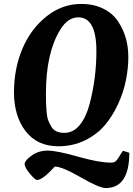

<svg xmlns="http://www.w3.org/2000/svg" viewBox="-20 -730 676 974"><path d="M516 224C596 224 636 164.3 636 45L604 35C603.3 35 600.8 38.5 596.5 45.5L582.5 68C577.5 76 572.5 82.5 567.5 87.5C562.5 92.5 554 95 542 95C502 95 446.3 84.8 375 64.5C303.7 44.2 252.5 34 221.5 34C190.5 34 163.3 42.5 140 59.5C116.7 76.5 105 90.7 105 102C105 113.3 113.8 129.7 131.5 151C149.2 172.3 161.3 183 168 183C186.7 183 216.7 160.3 258 115C282.7 115 326.5 133.2 389.5 169.5C452.5 205.8 494.7 224 516 224ZM618 -537.5C609.3 -567.2 596.2 -595.3 578.5 -622C560.8 -648.7 536 -670 504 -686C472 -702 434.7 -710 392 -710C327.3 -710 268.5 -688.8 215.5 -646.5C162.5 -604.2 121.8 -549.5 93.5 -482.5C65.2 -415.5 51 -341.8 51 -261.5C51 -181.2 70.7 -115.5 110 -64.5C149.3 -13.5 204.7 12 276 12C324.7 12 369.3 2.2 410 -17.5C450.7 -37.2 484.3 -62.7 511 -94C537.7 -125.3 560.3 -161.3 579 -202C597.7 -242.7 611 -283.3 619 -324C627 -364.7 631 -403 631 -439C631 -475 626.7 -507.8 618 -537.5ZM385.5 -97C363.8 -69.7 337.5 -56 306.5 -56C275.5 -56 254 -65.7 242 -85C235.3 -95.7 230 -106 226 -116C217.3 -134 213 -180.7 213 -256C213 -393.3 237.3 -501.3 286 -580C311.3 -621.3 341.7 -642 377 -642C438.3 -642 469 -585 469 -471C469 -379.7 457.7 -290.7 435 -204C423.7 -160 407.2 -124.3 385.5 -97Z"/></svg>

Font: Oleo Script
Style: Regular
Weight: 400
Designer: Soytutype
Foundry: Soytutype
Version: Version 1.002